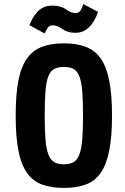

<svg xmlns="http://www.w3.org/2000/svg" viewBox="-20 -910 614 940"><path d="M56.8 -343.8Q56.8 -241.8 69.8 -173.6Q82.8 -105.4 111.5 -64.5Q140.2 -23.6 185 -6.8Q229.8 10 292.4 10Q355.2 10 400.3 -6.8Q445.4 -23.6 473.6 -64.6Q501.8 -105.6 515.1 -173.8Q528.4 -242 528.4 -343.8Q528.4 -445.8 515.1 -514Q501.8 -582.2 473.6 -622.8Q445.4 -663.4 400.3 -680.6Q355.2 -697.8 292.4 -697.8Q229.8 -697.8 185 -680.6Q140.2 -663.4 111.5 -622.9Q82.8 -582.4 69.8 -514.2Q56.8 -446 56.8 -343.8ZM198.8 -343Q198.8 -417.6 202.7 -464.6Q206.6 -511.6 217.3 -537.6Q228 -563.6 246.4 -572.9Q264.8 -582.2 293 -582.2Q321.4 -582.2 339.5 -572.8Q357.6 -563.4 368.2 -537Q378.8 -510.6 382.6 -464Q386.4 -417.4 386.4 -342.2Q386.4 -271.8 382.6 -226Q378.8 -180.2 368.6 -153.5Q358.4 -126.8 340.3 -116.2Q322.2 -105.6 293 -105.6Q264 -105.6 245.6 -116.1Q227.2 -126.6 216.9 -153.8Q206.6 -181 202.7 -226.8Q198.8 -272.6 198.8 -343ZM198.4 -746.2Q206 -763.6 214.4 -774.9Q222.8 -786.2 237.6 -786.2Q259 -786.2 285.2 -767.8Q311.4 -749.4 349.6 -749.4Q387 -749.4 414.8 -775.5Q442.6 -801.6 460.2 -852L387.6 -890.2Q382.8 -873.2 375 -859.7Q367.2 -846.2 350 -846.2Q327 -846.2 302.8 -864.3Q278.6 -882.4 236.4 -882.4Q194.4 -882.4 167.7 -856.6Q141 -830.8 124.2 -786.8Z"/></svg>

Font: Secuela Light
Style: Regular
Weight: 300
Designer: Fernando Haro
Foundry: deFharo
Version: Version 1.708